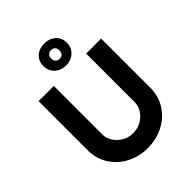

<svg xmlns="http://www.w3.org/2000/svg" viewBox="-268 -1134 1293 1293"><g transform="rotate(-45 378.0 -488.0)"><path d="M225 -272Q225 -237 246 -205Q267 -173 301.5 -153Q336 -133 377 -133Q422 -133 457 -153Q492 -173 512.5 -205Q533 -237 533 -272V-736H676V-269Q676 -188 636 -125.5Q596 -63 528 -27.5Q460 8 377 8Q295 8 227.5 -27.5Q160 -63 120 -125.5Q80 -188 80 -269V-736H225ZM270 -880Q270 -928 301.7 -956Q333.4 -984 381.8 -984Q429 -984 461 -956Q493 -928 493 -879.9Q493 -833 461.2 -804Q429.4 -775 382 -775Q333.5 -775 301.8 -804.1Q270 -833.2 270 -880ZM343 -878.5Q343 -859 353.5 -848Q364 -837 382.5 -837Q400 -837 410.5 -848Q421 -859 421 -878.5Q421 -899 410.5 -909.5Q400 -920 382.5 -920Q364 -920 353.5 -909.5Q343 -899 343 -878.5Z"/></g></svg>

Font: Reem Kufi Fun
Style: Regular
Weight: 400
Designer: Khaled Hosny
Version: Version 1.005